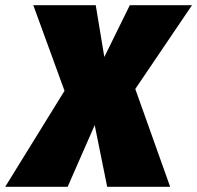

<svg xmlns="http://www.w3.org/2000/svg" viewBox="-71 -718 758 738"><path d="M667 -698 449 -376 583 0H341L293 -237L189 0H-51L177 -369L57 -698H297L330 -499L428 -698Z"/></svg>

Font: Fira Sans Ultra
Style: Italic
Weight: 950
Italic angle: -8°
Designer: Carrois Corporate & Edenspiekermann AG
Foundry: Carrois Corporate GbR & Edenspiekermann AG
Version: Version 4.203;PS 004.203;hotconv 1.0.88;makeotf.lib2.5.64775